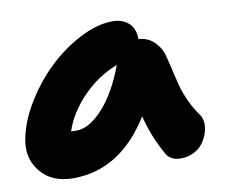

<svg xmlns="http://www.w3.org/2000/svg" viewBox="-64 -606 830 696"><g transform="rotate(-10 350.5 -258.0)"><path d="M152.8 9.8Q73.7 9.8 32.5 -41.3Q-8.8 -92.3 5.9 -163.1Q18.6 -227.1 59.6 -293.2Q100.6 -359.4 154.3 -410.2Q208 -460.9 271.5 -493.4Q335 -525.9 390.1 -525.9Q427.7 -525.9 450.2 -504.9Q472.7 -483.9 472.2 -445.8Q507.3 -444.3 531.5 -419.4Q555.7 -394.5 562 -361.8Q566.9 -344.2 576.4 -303Q585.9 -261.7 591.3 -243.2Q596.7 -224.6 610.6 -194.3Q624.5 -164.1 644 -137.2Q653.3 -124.5 654.8 -106.2Q656.2 -87.9 649.7 -68.4Q643.1 -48.8 630.6 -31.7Q618.2 -14.6 596.4 -3.9Q574.7 6.8 548.8 6.8Q510.7 6.8 495.1 -22Q455.1 -93.3 437 -168Q327.1 9.8 152.8 9.8ZM193.8 -158.2Q240.2 -158.2 290.8 -212.9Q341.3 -267.6 378.9 -367.2Q308.1 -340.3 252.2 -283.2Q196.3 -226.1 173.8 -159.2Q179.7 -158.2 193.8 -158.2Z"/></g></svg>

Font: Shantell Sans Normal
Style: Italic
Weight: 800
Italic angle: -11.31°
Designer: Stephen Nixon, Anya Danilova, Shantell Martin
Foundry: Arrow Type
Version: Version 1.006;[559af2be0]